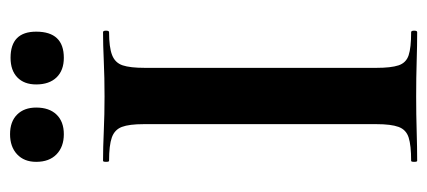

<svg xmlns="http://www.w3.org/2000/svg" viewBox="-254 -596 850 382"><g transform="rotate(-90 171.0 -405.0)"><path d="M227 -81Q227 -52 232 -37Q237 -22 252 -17Q267 -12 298 -12Q301 -12 301 -6Q301 0 298 0Q272 0 240 -1Q208 -2 170 -2Q134 -2 101 -1Q68 0 42 0Q40 0 40 -6Q40 -12 42 -12Q73 -12 88.5 -17Q104 -22 109.5 -37Q115 -52 115 -81V-544Q115 -573 109.5 -587.5Q104 -602 88.5 -607.5Q73 -613 42 -613Q40 -613 40 -619Q40 -625 42 -625Q68 -625 101 -623.5Q134 -622 170 -622Q208 -622 240.5 -623.5Q273 -625 298 -625Q301 -625 301 -619Q301 -613 298 -613Q268 -613 252.5 -607Q237 -601 232 -586Q227 -571 227 -542ZM95 -703Q70 -703 55 -717.5Q40 -732 40 -758Q40 -782 55 -796Q70 -810 95 -810Q120 -810 134 -796Q148 -782 148 -758Q148 -732 134 -717.5Q120 -703 95 -703ZM247 -703Q222 -703 208 -717.5Q194 -732 194 -758Q194 -782 208 -795.5Q222 -809 247 -809Q299 -809 299 -758Q299 -703 247 -703Z"/></g></svg>

Font: Cormorant
Style: Bold
Weight: 700
Designer: Christian Thalmann (Catharsis Fonts)
Foundry: Catharsis Fonts
Version: Version 4.000